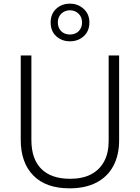

<svg xmlns="http://www.w3.org/2000/svg" viewBox="-20 -1016 762 1046"><path d="M629 -252Q629 -171 597.5 -112Q566 -53 505.5 -21.5Q445 10 359 10Q230 10 161.5 -60Q93 -130 93 -254V-714H151V-254Q151 -150 205 -96Q259 -42 362 -42Q430 -42 476.5 -66.5Q523 -91 547.5 -137Q572 -183 572 -248V-714H629ZM361 -791Q317 -791 286.5 -818.5Q256 -846 256 -894Q256 -940 286 -968Q316 -996 361 -996Q405 -996 436 -967.5Q467 -939 467 -894Q467 -847 436.5 -819Q406 -791 361 -791ZM361 -828Q391 -828 409 -846.5Q427 -865 427 -894Q427 -923 408 -941.5Q389 -960 361 -960Q333 -960 314 -941.5Q295 -923 295 -894Q295 -865 313 -846.5Q331 -828 361 -828Z"/></svg>

Font: Noto Sans Khmer Light
Style: Regular
Weight: 300
Version: Version 2.003